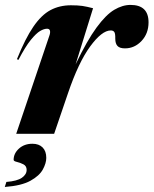

<svg xmlns="http://www.w3.org/2000/svg" viewBox="-46 -545 626 782"><path d="M155 -399.5Q159.5 -412 157.5 -420Q155.5 -428 145.5 -428Q133.5 -428 117.5 -418.8Q101.5 -409.5 79.5 -382.5Q57.5 -355.5 29 -301L23 -304Q57 -388.5 89.8 -436.2Q122.5 -484 159.5 -503.8Q196.5 -523.5 243 -523.5Q271.5 -523.5 289.8 -520.8Q308 -518 333 -511.5L262 -283Q308.5 -380 347 -432.5Q385.5 -485 419.2 -505Q453 -525 485.5 -525Q559 -525 559 -454Q559 -408.5 530.5 -378.2Q502 -348 463 -348Q441.5 -348 432.5 -357.8Q423.5 -367.5 423.5 -387.5Q424 -407.5 419.8 -414.2Q415.5 -421 405 -421Q369 -421 321.2 -355.8Q273.5 -290.5 231 -165.5L174.5 0H20ZM9.5 106Q9.5 80 31.2 60.2Q53 40.5 86 40.5Q112.5 40.5 127.5 55.5Q142.5 70.5 142.5 98Q142.5 119.5 128.5 145.2Q114.5 171 78 191.2Q41.5 211.5 -26.5 216.5L-20 196Q24 192.5 43.2 179Q62.5 165.5 62.5 147Q62.5 131 49.2 124.2Q36 117.5 22.8 114.5Q9.5 111.5 9.5 106Z"/></svg>

Font: Newsreader 72pt
Style: Bold Italic
Weight: 700
Italic angle: -17°
Designer: Hugues Gentile
Foundry: Production Type
Version: Version 1.003; ttfautohint (v1.8.3)